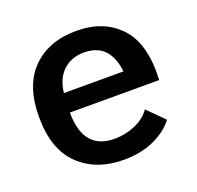

<svg xmlns="http://www.w3.org/2000/svg" viewBox="-101 -627 772 754"><g transform="rotate(-20 285.0 -250.0)"><path d="M507 -70Q476 -30 421.5 -5Q367 20 295 20Q180 20 109 -48Q38 -116 38 -251Q38 -384 107 -452Q176 -520 290 -520Q406 -520 472.5 -448Q539 -376 531 -227H158Q158 -70 289 -70Q333 -70 374.5 -87.5Q416 -105 439 -138ZM411 -307Q397 -430 290 -430Q238 -430 203.5 -398.5Q169 -367 162 -307Z"/></g></svg>

Font: Moderustic Med
Style: Regular
Weight: 500
Designer: Tural Alisoy
Foundry: TAFT Foundry
Version: Version 2.110